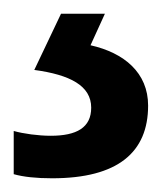

<svg xmlns="http://www.w3.org/2000/svg" viewBox="-20 -113 243 280"><path d="M196 41C196 -7 161 -36 112 -47L133 -93H69L30 -11C82 -4 113 12 113 44C113 73 92 85 54 85C36 85 14 82 0 78V141C14 145 33 147 56 147C152 147 196 109 196 41Z"/></svg>

Font: Noto Sans Kannada UI SemiCondensed Medium
Style: Regular
Weight: 500
Width: 4
Designer: Jelle Bosma - Monotype Design Team
Foundry: Monotype Imaging Inc.
Version: Version 2.005